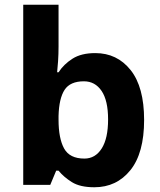

<svg xmlns="http://www.w3.org/2000/svg" viewBox="-20 -780 673 810"><path d="M227 -583Q227 -552 225 -522Q223 -492 221 -475H227Q249 -509 286 -532.5Q323 -556 382 -556Q474 -556 531 -484.5Q588 -413 588 -274Q588 -134 530 -62Q472 10 378 10Q318 10 283.5 -11.5Q249 -33 227 -60H217L192 0H78V-760H227ZM334 -437Q276 -437 252.5 -401Q229 -365 227 -291V-275Q227 -196 250.5 -153.5Q274 -111 336 -111Q382 -111 409 -153.5Q436 -196 436 -276Q436 -356 408.5 -396.5Q381 -437 334 -437Z"/></svg>

Font: Noto Sans Vithkuqi
Style: Bold
Weight: 700
Version: Version 1.001; ttfautohint (v1.8.4.7-5d5b)